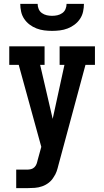

<svg xmlns="http://www.w3.org/2000/svg" viewBox="-20 -760 540 995"><path d="M64 215V119H121Q131 119 141 116.5Q151 114 158.5 106.5Q166 99 169.5 89.5Q173 80 175 70L194 1L77 -424H28V-520H211V-424H188L253 -144L314 -424H289V-520H472V-424H423L283 95Q279 112 273.5 128Q268 144 258 158Q248 175 232.5 187Q217 199 198.5 205.5Q180 212 160.5 213.5Q141 215 121 215ZM250 -600Q230 -600 209.5 -602.5Q189 -605 169.5 -612.5Q150 -620 133.5 -632.5Q117 -645 105.5 -662Q94 -679 89.5 -699.5Q85 -720 85 -740H175Q175 -726 180.5 -713Q186 -700 197.5 -692Q209 -684 222.5 -681Q236 -678 250 -678Q264 -678 277.5 -681Q291 -684 302.5 -692Q314 -700 319.5 -713Q325 -726 325 -740H415Q415 -720 410.5 -699.5Q406 -679 394.5 -662Q383 -645 366.5 -632.5Q350 -620 330.5 -612.5Q311 -605 290.5 -602.5Q270 -600 250 -600Z"/></svg>

Font: Iosevka Gothic
Style: Bold
Weight: 700
Monospace: yes
Designer: Belleve Invis
Foundry: Belleve Invis
Version: Version 15.5.1; ttfautohint (v1.8.4)